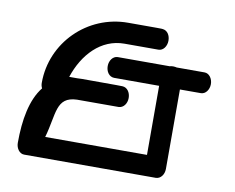

<svg xmlns="http://www.w3.org/2000/svg" viewBox="-68 -673 938 766"><g transform="rotate(10 400.5 -290.0)"><path d="M229.7 -331.8H197.8C228.9 -426 297 -500.4 391.7 -500.4C503.2 -500.4 529.7 -500.4 529.7 -500.4C548.6 -500.4 562.7 -519.9 562.7 -542.5C562.7 -563.9 551.7 -582.2 532.5 -584.4C529.3 -585.3 514.4 -585.2 391.7 -585.2C227.5 -585.2 94.1 -452.7 94.1 -289.8C94.1 -281.6 95.5 -275.1 99.1 -267.7C56.1 -213.9 41.5 -129.8 41.5 -37C41.5 -14.5 55.9 5 74.5 5C74.6 5 606.3 5.2 608.6 5C627.3 4.3 641.5 -14 641.5 -37V-358.9L726.5 -359C745.1 -359 759.5 -378.5 759.5 -401C759.5 -423.6 745.3 -443.1 726.5 -443.1H613.7C610.7 -444 604.4 -445 599.5 -445C594.4 -445 590.3 -444.5 585.2 -443.1H374.4C355.7 -442.6 341.5 -423.7 341.5 -401C341.5 -378.9 354.3 -359.7 374.4 -359C375.5 -358.9 458 -358.9 557.3 -358.9C557.3 -264.7 557.4 -142.4 557.4 -79.1H145.1C173.1 -175.7 158.4 -244.8 244.4 -247.6C322.7 -247.6 411.9 -247.6 413.3 -247.7C431.9 -248.4 446.1 -266.7 446.1 -289.8C446.1 -311.9 433.2 -331.1 413.3 -331.8C412.5 -331.9 402.7 -332.5 250.1 -332.5C243 -332.5 236.3 -332.3 229.7 -331.8Z"/></g></svg>

Font: Hi.
Style: Bold
Weight: 400
Designer: Mew Too, Robert Jablonski
Foundry: Cannot Into Space Fonts
Version: Version 1.996